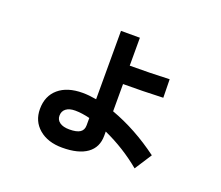

<svg xmlns="http://www.w3.org/2000/svg" viewBox="-120 -832 1241 1079"><g transform="rotate(20 500.0 -292.0)"><path d="M767 43Q666 -41 544 -96V-71Q544 -1 492.5 36Q441 73 344 73Q258 73 205.5 28.5Q153 -16 153 -89Q153 -167 205 -211.5Q257 -256 349 -256Q385 -256 431 -248V-657H544V-490Q666 -490 781 -495L783 -385Q663 -380 544 -380V-217Q693 -163 833 -59ZM431 -136Q382 -148 343 -148Q308 -148 288.5 -133Q269 -118 269 -91Q269 -66 289.5 -51.5Q310 -37 347 -37Q391 -37 411 -50.5Q431 -64 431 -92Z"/></g></svg>

Font: IBM Plex Sans JP
Style: Bold
Weight: 700
Designer: Mike Abbink; Paul van der Laan; Pieter van Rosmalen; Wujin Sim; Yejin Wi; Jinhee Kim; Boomi Park; Yona Kim; Kichan Ma
Foundry: Sandoll Inc.
Version: Version 1.001